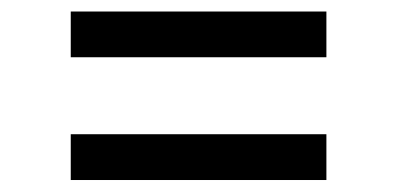

<svg xmlns="http://www.w3.org/2000/svg" viewBox="-20 -449 683 330"><path d="M101.6 -350.6V-429.2H541V-350.6ZM101.6 -139.6V-218.3H541V-139.6Z"/></svg>

Font: Inter 24pt
Style: Regular
Weight: 400
Designer: Rasmus Andersson
Foundry: rsms
Version: Version 4.001;git-66647c0bb